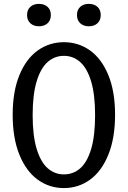

<svg xmlns="http://www.w3.org/2000/svg" viewBox="-20 -960 660 992"><path d="M45.5 -367Q45.5 -487.2 80.2 -571.7Q114.8 -656.2 174.8 -699.1Q234.7 -742 310.2 -742Q385.7 -742 445.5 -699.1Q505.3 -656.2 539.9 -571.7Q574.5 -487.2 574.5 -367Q574.5 -246.2 539.8 -160.8Q505.2 -75.3 445.3 -31.8Q385.5 11.7 310.2 11.7Q234.7 11.7 174.8 -31.8Q114.8 -75.3 80.2 -160.8Q45.5 -246.2 45.5 -367ZM471.3 -365.5Q471.3 -471.5 450.7 -539.8Q430 -608 393.9 -639.8Q357.8 -671.5 310.2 -671.5Q262.5 -671.5 226.3 -639.8Q190.2 -608 169.4 -539.8Q148.7 -471.5 148.7 -365.5Q148.7 -259.5 169.4 -191Q190.2 -122.5 226.3 -90.8Q262.5 -59 310.2 -59Q358.2 -59 394.2 -90.2Q430.3 -121.5 450.8 -189.7Q471.3 -257.8 471.3 -365.5ZM119.8 -882.3Q119.8 -909.2 136.8 -924.6Q153.7 -940 181.3 -940Q208.8 -940 225.8 -924.6Q242.7 -909.2 242.7 -882.3Q242.7 -855.3 225.8 -839.8Q208.8 -824.2 181.3 -824.2Q153.7 -824.2 136.8 -839.8Q119.8 -855.5 119.8 -882.3ZM377.7 -882.3Q377.7 -909.2 394.6 -924.6Q411.5 -940 439.2 -940Q466.7 -940 483.6 -924.6Q500.5 -909.2 500.5 -882.3Q500.5 -855.3 483.6 -839.8Q466.7 -824.2 439.2 -824.2Q411.5 -824.2 394.6 -839.8Q377.7 -855.5 377.7 -882.3Z"/></svg>

Font: Monaspace Xenon Var ExtraLight
Style: Regular
Weight: 200
Designer: Riley Cran and the Lettermatic Team
Version: Version 1.200 (Monaspace Xenon Var)